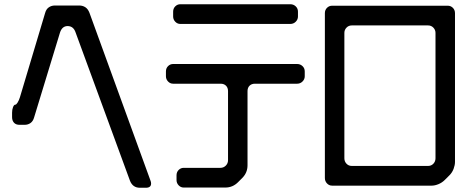

<svg xmlns="http://www.w3.org/2000/svg" viewBox="-20 -781 2224 906"><path d="M72 -192H96Q112 -192 124 -200.5Q136 -209 141 -227L263 -627Q273 -658 299 -658Q327 -658 337 -627L593 71Q606 105 640 105H668Q693 105 693 85Q693 78 690 71L402 -721Q395 -739 382.5 -747Q370 -755 354 -755H239Q223 -755 210.5 -746.5Q198 -738 193 -720L74 -322Q72 -315 69 -308.5Q66 -302 63 -297Q57 -287 52 -287Q46 -287 41.5 -275.5Q37 -264 37 -249V-228Q37 -212 46 -202Q55 -192 72 -192Z M831 -668H1350Q1365 -668 1375.5 -678.5Q1386 -689 1386 -703V-726Q1386 -741 1375.5 -751Q1365 -761 1350 -761H831Q817 -761 807 -751Q797 -741 797 -726V-703Q797 -689 807 -678.5Q817 -668 831 -668ZM813 69Q813 83 823 93.5Q833 104 847 104H1043Q1078 104 1103 79L1123 59Q1148 34 1148 -1V-351Q1148 -367 1157.5 -376.5Q1167 -386 1183 -386H1382Q1397 -386 1407.5 -396.5Q1418 -407 1418 -421V-444Q1418 -459 1407.5 -469Q1397 -479 1382 -479H797Q783 -479 773 -469Q763 -459 763 -444V-421Q763 -407 773 -396.5Q783 -386 797 -386H1021Q1037 -386 1046.5 -376.5Q1056 -367 1056 -351V-25Q1056 -10 1045.5 0.5Q1035 11 1020 11H847Q833 11 823 21Q813 31 813 46Z M1547 95H2017Q2032 95 2049 88Q2066 81 2079 68L2101 46Q2114 33 2120.5 15.5Q2127 -2 2127 -17V-719Q2127 -734 2117 -744Q2107 -754 2093 -754H1547Q1533 -754 1523 -744Q1513 -734 1513 -719V59Q1513 74 1523 84.5Q1533 95 1547 95ZM1640 2Q1625 2 1615 -8.5Q1605 -19 1605 -34V-626Q1605 -640 1615 -650.5Q1625 -661 1640 -661H2000Q2015 -661 2025 -650.5Q2035 -640 2035 -626V-34Q2035 -19 2025 -8.5Q2015 2 2000 2Z"/></svg>

Font: WDXL Lubrifont SC
Style: Regular
Weight: 400
Designer: [WDXL Lubrifont] Copyright 2020-2022 (c) NightFurySL2001, Skr-ZERO; [ZCOOL QingKe HuangYou] Copyright 2018-2022 (c) The 
Version: Version 2.001;hotconv 1.1.1;makeotfexe 2.6.0